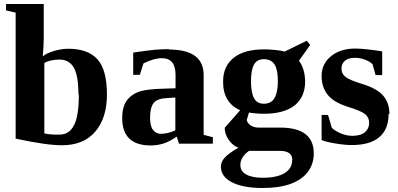

<svg xmlns="http://www.w3.org/2000/svg" viewBox="-20 -714 1985 957"><path d="M373 -243H371Q371 -334 349 -375Q326 -417 276 -417Q255 -417 236 -413Q213 -408 201 -400V-49Q232 -42 277 -43Q325 -43 349 -90Q373 -136 373 -243ZM58 -651 10 -662V-694H198V-525Q198 -485 193 -433Q212 -449 249 -460Q287 -471 320 -471Q420 -471 467 -417Q513 -364 513 -243Q513 -125 454 -57Q396 10 289 10Q210 10 58 -23Z M823 -469V-467Q995 -467 995 -340V-42L1041 -30V2H872L861 -33Q823 -7 793 2Q763 11 731 11Q589 11 589 -126Q589 -178 610 -210Q631 -241 670 -256Q708 -270 795 -272L855 -274V-341Q855 -424 787 -424Q747 -424 695 -398L677 -341H644V-452Q726 -464 752 -466Q786 -469 823 -469ZM854 -228 811 -225Q764 -223 746 -201Q728 -178 728 -127Q728 -86 743 -66Q758 -47 782 -47Q814 -47 854 -64Z M1181 -169 1178 -164Q1091 -202 1092 -308Q1092 -384 1145 -426Q1197 -468 1297 -468Q1318 -468 1351 -465Q1382 -462 1399 -457L1509 -511L1526 -490L1470 -411Q1499 -374 1501 -309Q1501 -231 1449 -189Q1396 -147 1296 -147Q1257 -147 1221 -153L1210 -116Q1212 -102 1228 -90Q1244 -78 1270 -78H1377Q1544 -78 1544 51Q1544 102 1515 142Q1486 181 1430 202Q1373 223 1289 223Q1190 223 1135 194Q1081 166 1081 116Q1081 94 1099 73Q1117 52 1168 22Q1140 12 1120 -17Q1100 -46 1100 -77ZM1436 86 1437 84Q1437 38 1375 38H1221Q1178 69 1178 108Q1178 140 1208 156Q1237 172 1290 172Q1360 172 1398 149Q1436 126 1436 86ZM1295 -197Q1332 -197 1348 -225Q1365 -254 1365 -309Q1365 -366 1349 -392Q1332 -419 1295 -419Q1261 -419 1246 -392Q1231 -365 1231 -309Q1231 -254 1246 -225Q1261 -197 1295 -197Z M1921 -146H1917Q1917 -69 1870 -30Q1824 9 1733 9Q1699 9 1651 1Q1607 -6 1583 -16V-141H1615L1634 -77Q1650 -61 1679 -49Q1708 -37 1736 -37Q1778 -37 1799 -55Q1820 -73 1820 -102Q1820 -128 1800 -145Q1781 -161 1713 -182Q1643 -204 1613 -242Q1583 -280 1583 -335Q1583 -396 1630 -434Q1677 -472 1750 -472Q1796 -472 1885 -458V-340H1852L1837 -394Q1823 -408 1798 -417Q1772 -426 1750 -426Q1716 -426 1699 -411Q1682 -396 1682 -372Q1682 -346 1703 -330Q1724 -314 1790 -294Q1862 -271 1891 -236Q1921 -200 1921 -146Z"/></svg>

Font: Libra Serif Modern
Style: Bold
Weight: 700
Designer: Stefan Peev, Context Ltd
Foundry: Ascender Corporation
Version: Version 1.000